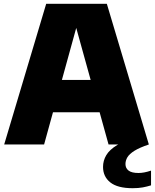

<svg xmlns="http://www.w3.org/2000/svg" viewBox="-20 -760 814 1010"><path d="M2 0 223 -740H542L763 0H551L371.5 -647.5H390.5L212 0ZM186.5 -169.5 232 -339.5H532L577 -169.5ZM678 230Q598.5 230 560.2 199.5Q522 169 522 118Q522 85 539.2 56Q556.5 27 596.8 2.8Q637 -21.5 707 -41L763 0Q714 16.5 687.2 33.2Q660.5 50 650.2 67.2Q640 84.5 640 103Q640 124.5 656.2 137.2Q672.5 150 709 150Q722.5 150 738.8 147Q755 144 774.5 137.5V215Q754 221.5 731 225.8Q708 230 678 230Z"/></svg>

Font: Encode Sans Condensed Thin Black
Style: Regular
Weight: 900
Version: Version 3.002